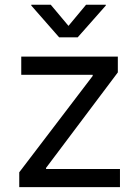

<svg xmlns="http://www.w3.org/2000/svg" viewBox="-20 -774 575 794"><path d="M59.6 0V-61.5L363.3 -460V-464.8H67.9V-540H467.3V-474.6L170.4 -79.6V-75.2H476.1V0ZM189.9 -754.4 263.2 -667 335.9 -754.4H417.5V-751L301.3 -619.6H224.6L109.4 -751V-754.4Z"/></svg>

Font: V-Inter
Style: Regular-375
Weight: 375
Designer: Rasmus Andersson
Foundry: rsms
Version: Version 4.000;git-4146feb